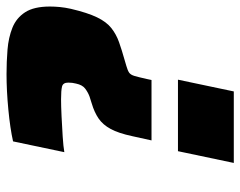

<svg xmlns="http://www.w3.org/2000/svg" viewBox="-94 -642 736 588"><g transform="rotate(-90 274.0 -348.0)"><path d="M138 -252 151 -311Q160 -353 173 -377Q186 -401 205 -414Q224 -427 251 -435L273 -442Q286 -447 297 -455.5Q308 -464 312 -483Q315 -494 315 -507Q315 -523 303 -526Q291 -529 264 -529Q244 -529 212 -527.5Q180 -526 149.5 -524Q119 -522 102 -519L135 -676Q175 -685 233 -690.5Q291 -696 341 -696Q379 -696 416 -693Q453 -690 483 -678Q513 -666 530.5 -639Q548 -612 548 -563Q548 -549 546.5 -533Q545 -517 541 -499Q529 -448 515 -419Q501 -390 482 -375Q463 -360 439 -351.5Q415 -343 383 -334L366 -329Q352 -325 345.5 -320.5Q339 -316 335.5 -304.5Q332 -293 326 -266L323 -252ZM69 0 105 -171H324L288 0Z"/></g></svg>

Font: Saira Black
Style: Italic
Weight: 900
Italic angle: -12°
Designer: Hector Gatti with collaboration of the Omnibus-Type team
Foundry: Omnibus-Type
Version: Version 1.100; ttfautohint (v1.8.3)